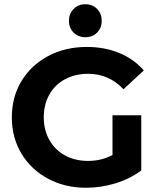

<svg xmlns="http://www.w3.org/2000/svg" viewBox="-20 -877 749 908"><path d="M512 -332H648V-71Q595 -31 526 -10Q457 11 387 11Q287 11 207 -32Q127 -75 81.5 -150.5Q36 -226 36 -322Q36 -418 81.5 -493.5Q127 -569 208 -612Q289 -655 390 -655Q475 -655 544 -626.5Q613 -598 660 -544L564 -455Q495 -528 397 -528Q336 -528 288 -502.5Q240 -477 213.5 -430Q187 -383 187 -322Q187 -262 213.5 -215Q240 -168 287.5 -142Q335 -116 396 -116Q460 -116 512 -144ZM306 -779Q306 -812 328 -834.5Q350 -857 384 -857Q418 -857 439.5 -834.5Q461 -812 461 -779Q461 -745 439.5 -723Q418 -701 384 -701Q350 -701 328 -723Q306 -745 306 -779Z"/></svg>

Font: Montserrat Ace
Style: Bold
Weight: 700
Designer: Julieta Ulanovsky
Foundry: Julieta Ulanovsky
Version: Version 1